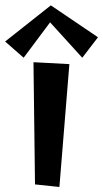

<svg xmlns="http://www.w3.org/2000/svg" viewBox="-65 -686 395 734"><path d="M200.2 -440.9 162.1 28.8 68.8 19 63 -448.2ZM309.6 -543.5 249.5 -465.3 126.5 -600.6 25.4 -465.3 -45.4 -527.3 129.4 -665.5Z"/></svg>

Font: Original Surfer
Style: Regular
Weight: 400
Designer: Astigmatic (AOETI)
Foundry: Astigmatic (AOETI)
Version: Version 1.001